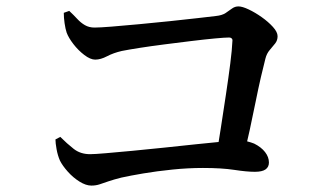

<svg xmlns="http://www.w3.org/2000/svg" viewBox="-20 -656 1040 599"><path d="M179 -616 196 -622Q210 -609 221 -597Q232 -585 245 -577.5Q258 -570 275 -570Q291 -570 328.5 -573Q366 -576 414 -580.5Q462 -585 510 -590Q558 -595 597 -599.5Q636 -604 653 -606Q673 -608 684 -615.5Q695 -623 704 -629.5Q713 -636 724 -636Q736 -636 756 -626.5Q776 -617 796.5 -602.5Q817 -588 831.5 -572Q846 -556 846 -543Q846 -530 838.5 -520.5Q831 -511 821.5 -500Q812 -489 808 -473Q802 -450 794 -415.5Q786 -381 777.5 -338.5Q769 -296 759 -250Q755 -232 751 -215Q763 -212 773 -208Q795 -197 807 -181.5Q819 -166 819 -149Q819 -135 808.5 -127.5Q798 -120 775 -120Q750 -120 711 -126Q672 -132 613 -132Q567 -132 518 -127Q469 -122 427.5 -115Q386 -108 359 -102Q335 -96 319 -90.5Q303 -85 291 -81Q279 -77 265 -77Q248 -77 228 -89.5Q208 -102 191.5 -120.5Q175 -139 167 -155Q160 -171 156.5 -190.5Q153 -210 153 -221L168 -229Q189 -208 210 -191.5Q231 -175 261 -175Q275 -175 310 -178Q345 -181 393 -185.5Q441 -190 493 -195.5Q545 -201 592 -206Q631 -210 662 -213Q665 -234 669 -257Q677 -309 685 -362Q693 -415 698.5 -458.5Q704 -502 705 -527Q706 -533 703 -536Q700 -539 695 -539Q682 -539 650 -536Q618 -533 577 -528Q536 -523 493 -517.5Q450 -512 415 -506.5Q380 -501 360 -497Q334 -491 314 -480.5Q294 -470 277 -470Q262 -470 243 -484.5Q224 -499 209 -518.5Q194 -538 188 -554Q184 -566 181.5 -583.5Q179 -601 179 -616Z"/></svg>

Font: Early Summer Mincho SemiBold
Style: Regular
Weight: 600
Designer: GuiWonder
Version: Version 1.002